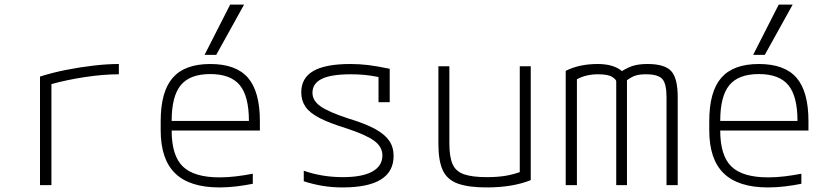

<svg xmlns="http://www.w3.org/2000/svg" viewBox="-20 -810 3640 840"><path d="M155 -475Q208 -492 268.5 -504Q329 -516 389 -523Q449 -530 500 -530V-485Q433 -485 353 -473Q273 -461 205 -442V0H155Z M940 10Q810 10 746.5 -51.5Q683 -113 683 -240V-280Q683 -409 735.5 -469.5Q788 -530 900 -530Q1013 -530 1065 -469.5Q1117 -409 1117 -280V-239H731Q731 -129 780 -81.5Q829 -34 941 -34Q976 -34 1013 -38.5Q1050 -43 1086 -50V-6Q1052 1 1014 5.5Q976 10 940 10ZM731 -281H1069Q1069 -389 1029 -437.5Q989 -486 900 -486Q811 -486 771 -437.5Q731 -389 731 -281ZM926 -570H875L987 -790H1048Z M1479 10Q1432 10 1390.5 3Q1349 -4 1309 -17V-63Q1389 -35 1480 -35Q1565 -35 1609 -59.5Q1653 -84 1653 -130Q1653 -168 1616.5 -194.5Q1580 -221 1491 -250Q1420 -272 1377.5 -294Q1335 -316 1316.5 -343Q1298 -370 1298 -406Q1298 -469 1351 -499.5Q1404 -530 1513 -530Q1552 -530 1590 -525.5Q1628 -521 1685 -509V-363H1636V-473Q1601 -480 1573 -482.5Q1545 -485 1515 -485Q1429 -485 1388 -465Q1347 -445 1347 -404Q1347 -370 1382 -345Q1417 -320 1506 -291Q1579 -269 1621.5 -245.5Q1664 -222 1683 -194Q1702 -166 1702 -128Q1702 10 1479 10Z M2109 10Q2029 10 1982.5 -7Q1936 -24 1917 -65.5Q1898 -107 1898 -180V-520H1946V-182Q1946 -124 1960 -92Q1974 -60 2010 -47.5Q2046 -35 2110 -35Q2152 -35 2186 -40Q2220 -45 2254 -57V-520H2302V-22Q2223 10 2109 10Z M2455 0V-500Q2514 -530 2595 -530Q2664 -530 2701 -499Q2730 -517 2754.5 -523.5Q2779 -530 2813 -530Q2888 -530 2916.5 -499Q2945 -468 2945 -385V0H2896V-385Q2896 -444 2877.5 -464.5Q2859 -485 2806 -485Q2780 -485 2762.5 -480Q2745 -475 2723 -459V0H2676V-454Q2676 -462 2658 -473.5Q2640 -485 2597 -485Q2543 -485 2504 -463V0Z M3340 10Q3210 10 3146.5 -51.5Q3083 -113 3083 -240V-280Q3083 -409 3135.5 -469.5Q3188 -530 3300 -530Q3413 -530 3465 -469.5Q3517 -409 3517 -280V-239H3131Q3131 -129 3180 -81.5Q3229 -34 3341 -34Q3376 -34 3413 -38.5Q3450 -43 3486 -50V-6Q3452 1 3414 5.5Q3376 10 3340 10ZM3131 -281H3469Q3469 -389 3429 -437.5Q3389 -486 3300 -486Q3211 -486 3171 -437.5Q3131 -389 3131 -281ZM3326 -570H3275L3387 -790H3448Z"/></svg>

Font: M PLUS Code Latin 60 Light
Style: Regular
Weight: 300
Width: 7
Monospace: yes
Designer: Coji Morishita
Foundry: UNDERFOREST DESIGN
Version: Version 1.005; ttfautohint (v1.8.3)